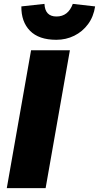

<svg xmlns="http://www.w3.org/2000/svg" viewBox="-20 -969 510 989"><path d="M15 0 140 -710H340L215 0ZM355 -949 470 -936Q462 -883 433.5 -844.5Q405 -806 362.5 -785Q320 -764 270 -764Q180 -764 134.5 -810.5Q89 -857 90 -936L209 -949Q212 -884 271 -884Q331 -884 355 -949Z"/></svg>

Font: Livvic Black
Style: Italic
Weight: 900
Italic angle: -10°
Designer: Jacques Le Bailly, Baron von Fonthausen
Version: Version 1.001; ttfautohint (v1.8.2)